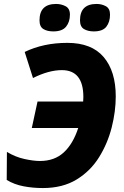

<svg xmlns="http://www.w3.org/2000/svg" viewBox="-20 -942 630 972"><path d="M197 10Q297 10 367.5 -33Q438 -76 481.5 -146Q525 -216 545.5 -297Q566 -378 566 -454Q566 -581 505 -653Q444 -725 321 -725Q200 -725 105 -679L147 -547Q227 -587 293 -587Q402 -587 402 -451Q402 -435 401 -428H170L141 -294H376Q350 -214 303 -170.5Q256 -127 182 -127Q150 -127 104 -137Q58 -147 15 -173L14 -31Q52 -8 99 1Q146 10 197 10ZM250 -783Q295 -783 314.5 -807Q334 -831 334 -868Q334 -899 312 -910.5Q290 -922 264 -922Q180 -922 180 -839Q180 -807 199.5 -795Q219 -783 250 -783ZM455 -783Q500 -783 518.5 -807Q537 -831 537 -868Q537 -899 516 -910.5Q495 -922 469 -922Q385 -922 385 -839Q385 -807 405 -795Q425 -783 455 -783Z"/></svg>

Font: Noto Sans Display Extra
Style: Italic
Weight: 800
Italic angle: -12°
Designer: Monotype Design Team
Foundry: Monotype Imaging Inc.
Version: Version 1.900